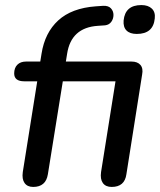

<svg xmlns="http://www.w3.org/2000/svg" viewBox="-20 -731 632 758"><path d="M520 -597Q493 -597 479.5 -610.5Q466 -624 468 -650Q474 -711 538 -711Q565 -711 579.5 -697Q594 -683 591 -658Q585 -597 520 -597ZM111 7Q88 7 77 -8.5Q66 -24 70 -52L127 -410H76Q36 -410 36 -441Q36 -463 48.5 -475.5Q61 -488 83 -488H139L144 -519Q157 -602 210 -650.5Q263 -699 358 -706L387 -708Q408 -709 418 -698Q428 -687 428 -672Q428 -657 419.5 -645Q411 -633 395 -631L366 -629Q261 -622 245 -519L240 -488H499Q523 -488 534.5 -474.5Q546 -461 541 -436L479 -43Q472 7 421 7Q397 7 386 -8.5Q375 -24 379 -52L436 -410H228L169 -43Q161 7 111 7Z"/></svg>

Font: Nunito SemiBold
Style: Italic
Weight: 600
Italic angle: -9°
Designer: Vernon Adams
Foundry: Vernon Adams
Version: Version 3.601; ttfautohint (v1.8.2.53-6de2)